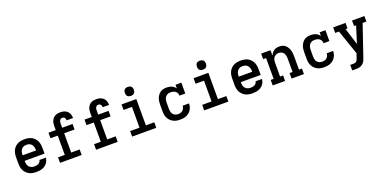

<svg xmlns="http://www.w3.org/2000/svg" viewBox="-9 -1778 6018 3005"><g transform="rotate(-20 3000.0 -275.0)"><path d="M302 8Q273 8 243.5 3Q214 -2 188 -15Q162 -28 140.5 -49Q119 -70 105.5 -96Q92 -122 86.5 -151.5Q81 -181 81 -210V-320Q81 -349 86.5 -378Q92 -407 105 -433.5Q118 -460 139 -481Q160 -502 186 -515Q212 -528 241.5 -533Q271 -538 300 -538Q329 -538 358.5 -533Q388 -528 414 -515Q440 -502 461 -481Q482 -460 495 -433.5Q508 -407 513.5 -378Q519 -349 519 -320V-219H188V-210Q188 -186 194 -162Q200 -138 216 -119.5Q232 -101 255 -92.5Q278 -84 302 -84Q320 -84 337.5 -87Q355 -90 370.5 -98Q386 -106 397 -120.5Q408 -135 410 -153H517Q515 -128 506 -104.5Q497 -81 481.5 -61.5Q466 -42 445 -28Q424 -14 400.5 -6Q377 2 352 5Q327 8 302 8ZM412 -311V-320Q412 -336 409.5 -352Q407 -368 401 -382.5Q395 -397 385 -409.5Q375 -422 361 -430.5Q347 -439 331.5 -442.5Q316 -446 300 -446Q284 -446 268.5 -442.5Q253 -439 239 -430.5Q225 -422 215 -409.5Q205 -397 199 -382.5Q193 -368 190.5 -352Q188 -336 188 -320V-311Z M698 0V-92H810V-413H689V-505H810V-575Q810 -597 813.5 -619Q817 -641 826 -661Q835 -681 850 -697.5Q865 -714 884.5 -724.5Q904 -735 926 -739Q948 -743 970 -743Q1000 -743 1030 -735Q1060 -727 1083 -707Q1106 -687 1117.5 -658Q1129 -629 1129 -598Q1129 -596 1129 -594Q1129 -592 1129 -590H1022Q1022 -591 1022 -592Q1022 -593 1022 -594Q1022 -604 1019 -615Q1016 -626 1009 -634.5Q1002 -643 991.5 -647Q981 -651 970 -651Q957 -651 945.5 -644Q934 -637 927.5 -625.5Q921 -614 919 -601Q917 -588 917 -575V-505H1090V-413H917V-92H1058V0Z M1298 0V-92H1410V-413H1289V-505H1410V-575Q1410 -597 1413.5 -619Q1417 -641 1426 -661Q1435 -681 1450 -697.5Q1465 -714 1484.5 -724.5Q1504 -735 1526 -739Q1548 -743 1570 -743Q1600 -743 1630 -735Q1660 -727 1683 -707Q1706 -687 1717.5 -658Q1729 -629 1729 -598Q1729 -596 1729 -594Q1729 -592 1729 -590H1622Q1622 -591 1622 -592Q1622 -593 1622 -594Q1622 -604 1619 -615Q1616 -626 1609 -634.5Q1602 -643 1591.5 -647Q1581 -651 1570 -651Q1557 -651 1545.5 -644Q1534 -637 1527.5 -625.5Q1521 -614 1519 -601Q1517 -588 1517 -575V-505H1690V-413H1517V-92H1658V0Z M1899 0V-92H2055V-438H1915V-530H2161V-92H2301V0ZM2100 -605Q2085 -605 2070 -609.5Q2055 -614 2044.5 -624.5Q2034 -635 2029.5 -650Q2025 -665 2025 -680Q2025 -695 2029.5 -710Q2034 -725 2044.5 -735.5Q2055 -746 2070 -750.5Q2085 -755 2100 -755Q2115 -755 2130 -750.5Q2145 -746 2155.5 -735.5Q2166 -725 2170.5 -710Q2175 -695 2175 -680Q2175 -665 2170.5 -650Q2166 -635 2155.5 -624.5Q2145 -614 2130 -609.5Q2115 -605 2100 -605Z M2698 8Q2668 8 2639.5 3Q2611 -2 2585 -15.5Q2559 -29 2538 -50Q2517 -71 2504 -97Q2491 -123 2486 -152Q2481 -181 2481 -210V-320Q2481 -347 2484.5 -374Q2488 -401 2498 -426Q2508 -451 2524 -473.5Q2540 -496 2562.5 -511Q2585 -526 2611.5 -532Q2638 -538 2665 -538Q2687 -538 2708 -534.5Q2729 -531 2748.5 -523Q2768 -515 2784.5 -501.5Q2801 -488 2814 -471V-530H2911V-349H2814Q2814 -370 2805.5 -390Q2797 -410 2780.5 -422.5Q2764 -435 2743.5 -440.5Q2723 -446 2702 -446Q2686 -446 2670 -443Q2654 -440 2640 -431.5Q2626 -423 2615.5 -410.5Q2605 -398 2599 -383Q2593 -368 2590.5 -352Q2588 -336 2588 -320V-210Q2588 -186 2593.5 -162.5Q2599 -139 2614 -120.5Q2629 -102 2651.5 -93Q2674 -84 2698 -84Q2718 -84 2738.5 -90Q2759 -96 2774.5 -110Q2790 -124 2798 -143.5Q2806 -163 2806 -184Q2806 -184 2806 -184Q2806 -184 2806 -184H2913Q2913 -184 2913 -184Q2913 -184 2913 -184Q2913 -157 2906 -130.5Q2899 -104 2884.5 -80.5Q2870 -57 2849 -39.5Q2828 -22 2803.5 -11Q2779 0 2752 4Q2725 8 2698 8Z M3099 0V-92H3255V-438H3115V-530H3361V-92H3501V0ZM3300 -605Q3285 -605 3270 -609.5Q3255 -614 3244.5 -624.5Q3234 -635 3229.5 -650Q3225 -665 3225 -680Q3225 -695 3229.5 -710Q3234 -725 3244.5 -735.5Q3255 -746 3270 -750.5Q3285 -755 3300 -755Q3315 -755 3330 -750.5Q3345 -746 3355.5 -735.5Q3366 -725 3370.5 -710Q3375 -695 3375 -680Q3375 -665 3370.5 -650Q3366 -635 3355.5 -624.5Q3345 -614 3330 -609.5Q3315 -605 3300 -605Z M3902 8Q3873 8 3843.5 3Q3814 -2 3788 -15Q3762 -28 3740.5 -49Q3719 -70 3705.5 -96Q3692 -122 3686.5 -151.5Q3681 -181 3681 -210V-320Q3681 -349 3686.5 -378Q3692 -407 3705 -433.5Q3718 -460 3739 -481Q3760 -502 3786 -515Q3812 -528 3841.5 -533Q3871 -538 3900 -538Q3929 -538 3958.5 -533Q3988 -528 4014 -515Q4040 -502 4061 -481Q4082 -460 4095 -433.5Q4108 -407 4113.5 -378Q4119 -349 4119 -320V-219H3788V-210Q3788 -186 3794 -162Q3800 -138 3816 -119.5Q3832 -101 3855 -92.5Q3878 -84 3902 -84Q3920 -84 3937.5 -87Q3955 -90 3970.5 -98Q3986 -106 3997 -120.5Q4008 -135 4010 -153H4117Q4115 -128 4106 -104.5Q4097 -81 4081.5 -61.5Q4066 -42 4045 -28Q4024 -14 4000.5 -6Q3977 2 3952 5Q3927 8 3902 8ZM4012 -311V-320Q4012 -336 4009.5 -352Q4007 -368 4001 -382.5Q3995 -397 3985 -409.5Q3975 -422 3961 -430.5Q3947 -439 3931.5 -442.5Q3916 -446 3900 -446Q3884 -446 3868.5 -442.5Q3853 -439 3839 -430.5Q3825 -422 3815 -409.5Q3805 -397 3799 -382.5Q3793 -368 3790.5 -352Q3788 -336 3788 -320V-311Z M4240 0V-92H4289V-438H4240V-530H4396V-442Q4406 -463 4420 -482Q4434 -501 4453.5 -514Q4473 -527 4496 -532.5Q4519 -538 4543 -538Q4569 -538 4594.5 -531Q4620 -524 4640 -508Q4660 -492 4674 -469.5Q4688 -447 4696.5 -422.5Q4705 -398 4708 -372Q4711 -346 4711 -320V-92H4760V0H4554V-92H4604V-320Q4604 -343 4599 -366Q4594 -389 4580.5 -408Q4567 -427 4545 -436.5Q4523 -446 4500 -446Q4477 -446 4455 -436.5Q4433 -427 4419.5 -408Q4406 -389 4401 -366Q4396 -343 4396 -320V-92H4446V0Z M5098 8Q5068 8 5039.5 3Q5011 -2 4985 -15.5Q4959 -29 4938 -50Q4917 -71 4904 -97Q4891 -123 4886 -152Q4881 -181 4881 -210V-320Q4881 -347 4884.5 -374Q4888 -401 4898 -426Q4908 -451 4924 -473.5Q4940 -496 4962.5 -511Q4985 -526 5011.5 -532Q5038 -538 5065 -538Q5087 -538 5108 -534.5Q5129 -531 5148.5 -523Q5168 -515 5184.5 -501.5Q5201 -488 5214 -471V-530H5311V-349H5214Q5214 -370 5205.5 -390Q5197 -410 5180.5 -422.5Q5164 -435 5143.5 -440.5Q5123 -446 5102 -446Q5086 -446 5070 -443Q5054 -440 5040 -431.5Q5026 -423 5015.5 -410.5Q5005 -398 4999 -383Q4993 -368 4990.5 -352Q4988 -336 4988 -320V-210Q4988 -186 4993.5 -162.5Q4999 -139 5014 -120.5Q5029 -102 5051.5 -93Q5074 -84 5098 -84Q5118 -84 5138.5 -90Q5159 -96 5174.5 -110Q5190 -124 5198 -143.5Q5206 -163 5206 -184Q5206 -184 5206 -184Q5206 -184 5206 -184H5313Q5313 -184 5313 -184Q5313 -184 5313 -184Q5313 -157 5306 -130.5Q5299 -104 5284.5 -80.5Q5270 -57 5249 -39.5Q5228 -22 5203.5 -11Q5179 0 5152 4Q5125 8 5098 8Z M5490 205V113H5542Q5556 113 5570 109.5Q5584 106 5594.5 96Q5605 86 5610.5 72.5Q5616 59 5621 45L5645 -26L5503 -438H5440V-530H5646V-438H5613L5701 -160L5788 -438H5754V-530H5960V-438H5897L5722 75Q5716 94 5708 113Q5700 132 5687.5 148.5Q5675 165 5658.5 177Q5642 189 5622.5 195.5Q5603 202 5582.5 203.5Q5562 205 5542 205Z"/></g></svg>

Font: Iosevka Slab Semibold Extended
Style: Regular
Weight: 600
Width: 7
Monospace: yes
Designer: Belleve Invis
Foundry: Belleve Invis
Version: Version 11.1.0; ttfautohint (v1.8.3)